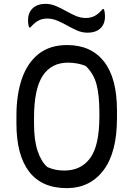

<svg xmlns="http://www.w3.org/2000/svg" viewBox="-20 -953 690 993"><path d="M327 -720Q451 -720 518 -634.5Q585 -549 585 -382V-342Q585 -164 515 -72Q445 20 325 20Q196 20 130.5 -65.5Q65 -151 65 -314V-354Q65 -466 94 -548Q123 -630 181 -675Q239 -720 327 -720ZM156 -312Q156 -228 174.5 -172.5Q193 -117 225 -89Q245 -80 266 -75.5Q287 -71 313 -71Q399 -71 446.5 -135.5Q494 -200 494 -351V-368Q494 -462 479 -517.5Q464 -573 423 -612Q381 -629 332 -629Q245 -629 200.5 -560.5Q156 -492 156 -344ZM424 -860Q450 -860 470.5 -871Q491 -882 511 -906H517Q520 -899 521.5 -889Q523 -879 523 -870Q523 -854 520.5 -844Q518 -834 514 -826Q492 -784 432 -784Q405 -784 379.5 -795Q354 -806 328.5 -820.5Q303 -835 277 -846Q251 -857 224 -857Q198 -857 178 -846Q158 -835 137 -811H131Q125 -826 125 -847Q125 -862 127.5 -872Q130 -882 134 -890Q144 -910 164.5 -921.5Q185 -933 216 -933Q243 -933 269 -922Q295 -911 320.5 -896.5Q346 -882 371.5 -871Q397 -860 424 -860Z"/></svg>

Font: Recursive Sn Csl St
Style: Regular
Weight: 400
Version: Version 1.079;hotconv 1.0.112;makeotfexe 2.5.65598; ttfautoh